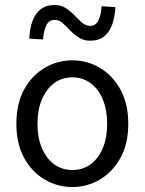

<svg xmlns="http://www.w3.org/2000/svg" viewBox="-20 -741 582 773"><path d="M271.2 12Q211.6 12 160.1 -18.1Q108.7 -48.1 77.3 -105Q45.9 -161.9 45.9 -242.4Q45.9 -323.5 77.3 -380.8Q108.7 -438 160.1 -468Q211.6 -498.1 271.2 -498.1Q330.7 -498.1 381.9 -468Q433 -438 464.7 -380.8Q496.4 -323.5 496.4 -242.4Q496.4 -161.9 464.7 -105Q433 -48.1 381.9 -18.1Q330.7 12 271.2 12ZM271.2 -56.5Q313 -56.5 344.8 -79.7Q376.6 -102.9 394 -144.8Q411.4 -186.7 411.4 -242.4Q411.4 -298.1 394 -340.3Q376.6 -382.6 344.8 -406.1Q313 -429.6 271.2 -429.6Q229.4 -429.6 197.9 -406.1Q166.4 -382.6 148.6 -340.3Q130.9 -298.1 130.9 -242.4Q130.9 -186.7 148.6 -144.8Q166.4 -102.9 197.9 -79.7Q229.4 -56.5 271.2 -56.5ZM343.4 -577.1Q316.9 -577.1 297.3 -589.7Q277.7 -602.3 262 -619Q246.4 -635.6 231.9 -648.3Q217.4 -660.9 199.8 -660.9Q177.7 -660.9 166.7 -639.4Q155.7 -617.8 153.3 -582L97.9 -585.5Q99.5 -624.8 110.3 -655.2Q121.2 -685.6 142.9 -703.1Q164.6 -720.7 199.6 -720.7Q226.4 -720.7 245.5 -708.1Q264.6 -695.5 280.3 -678.8Q295.9 -662.1 310.7 -649.5Q325.6 -636.9 343.2 -636.9Q365.3 -636.9 376.2 -659.1Q387.2 -681.2 389 -715.8L444.4 -712.3Q442.8 -674 432.1 -643.4Q421.5 -612.8 399.9 -595Q378.3 -577.1 343.4 -577.1Z"/></svg>

Font: Source Sans 3 Variable
Style: Regular
Weight: 200
Designer: Paul D. Hunt
Foundry: Adobe Systems Incorporated
Version: Version 3.026